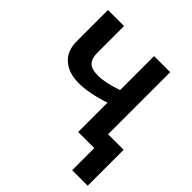

<svg xmlns="http://www.w3.org/2000/svg" viewBox="-237 -892 1277 1277"><g transform="rotate(45 402.0 -253.0)"><path d="M486.8 -394V-713.9H638.2V-129.9H784.2V208H638.2V0H486.8V-275.9Q356.4 -231.9 260.3 -231.9Q164.1 -231.9 108.6 -281Q53.2 -330.1 53.2 -418.9V-713.9H204.1V-461.9Q204.1 -410.2 228 -384Q252 -357.9 316.9 -357.9Q381.8 -357.9 486.8 -394Z"/></g></svg>

Font: NotoSans-Bold
Style: Bold
Weight: 700
Designer: Monotype Design team
Foundry: Monotype Imaging Inc.
Version: Version 1.04